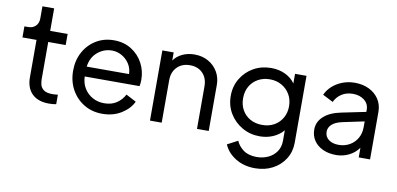

<svg xmlns="http://www.w3.org/2000/svg" viewBox="-82 -973 3003 1452"><g transform="rotate(10 1419.5 -246.5)"><path d="M314 6Q230 6 184.5 -39Q139 -84 139 -165V-452H31V-537H60Q96 -537 117.5 -559Q139 -581 139 -617V-710H229V-537H363V-452H229V-165Q229 -148 234 -125.5Q239 -103 260.5 -86Q282 -69 330 -69Q338 -69 349.5 -70Q361 -71 370 -72V1Q356 4 341.5 5Q327 6 314 6Z M724 12Q646 12 584.5 -25Q523 -62 487.5 -126Q452 -190 452 -271Q452 -352 486.5 -415Q521 -478 581 -514.5Q641 -551 717 -551Q794 -551 851.5 -515Q909 -479 940.5 -420Q972 -361 972 -292Q972 -282 971 -268.5Q970 -255 967 -243H546Q548 -190 572.5 -151Q597 -112 637 -90.5Q677 -69 725 -69Q782 -69 821 -95.5Q860 -122 881 -163L959 -122Q933 -66 870.5 -27Q808 12 724 12ZM717 -472Q654 -472 605.5 -431Q557 -390 548 -319H873Q872 -363 849.5 -397.5Q827 -432 791.5 -452Q756 -472 717 -472Z M1090 0V-539H1177V-477Q1202 -512 1243.5 -531.5Q1285 -551 1336 -551Q1396 -551 1442 -525Q1488 -499 1514.5 -454.5Q1541 -410 1541 -354V0H1451V-326Q1451 -389 1414.5 -427Q1378 -465 1316 -465Q1255 -465 1217.5 -427Q1180 -389 1180 -326V0Z M1933 217Q1848 217 1784 177.5Q1720 138 1694 76L1774 34Q1790 73 1829 102Q1868 131 1932 131Q1979 131 2019 112.5Q2059 94 2083 59Q2107 24 2107 -25V-105Q2076 -68 2029 -47.5Q1982 -27 1927 -27Q1853 -27 1792 -62Q1731 -97 1695 -156.5Q1659 -216 1659 -291Q1659 -365 1694.5 -424Q1730 -483 1790 -517Q1850 -551 1925 -551Q1985 -551 2033 -528Q2081 -505 2109 -465V-539H2197V-25Q2197 44 2162.5 99Q2128 154 2068.5 185.5Q2009 217 1933 217ZM1930 -115Q1983 -115 2022.5 -137.5Q2062 -160 2084.5 -199.5Q2107 -239 2107 -289Q2107 -340 2084 -379.5Q2061 -419 2021 -442Q1981 -465 1930 -465Q1880 -465 1840 -443Q1800 -421 1777 -381.5Q1754 -342 1754 -289Q1754 -238 1776.5 -198.5Q1799 -159 1839 -137Q1879 -115 1930 -115Z M2521 12Q2462 12 2418 -8.5Q2374 -29 2349.5 -65.5Q2325 -102 2325 -150Q2325 -209 2372 -251.5Q2419 -294 2505 -311L2690 -349V-365Q2690 -411 2655 -438.5Q2620 -466 2567 -466Q2517 -466 2480.5 -442Q2444 -418 2426 -379L2346 -420Q2362 -457 2395 -487Q2428 -517 2472.5 -534Q2517 -551 2567 -551Q2629 -551 2677 -527.5Q2725 -504 2752.5 -462Q2780 -420 2780 -365V0H2693V-74Q2665 -34 2619 -11Q2573 12 2521 12ZM2420 -150Q2420 -112 2449 -89.5Q2478 -67 2526 -67Q2573 -67 2610.5 -88.5Q2648 -110 2669 -147Q2690 -184 2690 -231V-276L2524 -241Q2470 -229 2445 -205Q2420 -181 2420 -150Z"/></g></svg>

Font: Plus Jakarta Text
Style: Regular
Weight: 400
Designer: Gumpita Rahayu
Foundry: Tokotype Studio
Version: Version 1.000